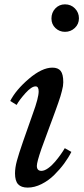

<svg xmlns="http://www.w3.org/2000/svg" viewBox="-20 -850 384 880"><path d="M85.9 -202.1 130.9 -330.1Q157.2 -401.9 157.2 -431.2Q157.2 -454.1 143.1 -454.1Q124.5 -454.1 96.4 -422.9Q68.4 -391.6 56.2 -369.1L26.9 -387.2Q52.7 -438 112.5 -489Q172.4 -540 220.2 -540Q246.1 -540 258.1 -524.9Q270 -509.8 270 -473.1Q270 -464.8 268.6 -455.3Q267.1 -445.8 263.7 -432.9Q260.3 -419.9 257.1 -408.9Q253.9 -397.9 247.3 -379.4Q240.7 -360.8 236.1 -347.9Q231.4 -335 222.2 -309.8Q212.9 -284.7 207 -269L169.9 -168Q148.9 -106.9 148.9 -89.8Q148.9 -66.9 169.9 -66.9Q183.6 -66.9 200.7 -79.1Q217.8 -91.3 232.9 -109.4Q248 -127.4 259 -143.1Q270 -158.7 276.9 -170.9L307.1 -153.8Q293.9 -127.4 274.2 -100.6Q254.4 -73.7 228.5 -48.1Q202.6 -22.5 170.4 -6.3Q138.2 9.8 106.9 9.8Q77.1 9.8 63 -5.6Q48.8 -21 48.8 -55.2Q48.8 -81.5 57.4 -113Q65.9 -144.5 85.9 -202.1ZM277.8 -704.1Q252.4 -704.1 234.1 -721.4Q215.8 -738.8 215.8 -765.1Q215.8 -792.5 233.6 -811.3Q251.5 -830.1 277.8 -830.1Q305.2 -830.1 323.5 -811.3Q341.8 -792.5 341.8 -766.1Q341.8 -739.7 323 -721.9Q304.2 -704.1 277.8 -704.1Z"/></svg>

Font: Libre Baskerville
Style: Italic
Weight: 400
Designer: Pablo Impallari, Rodrigo Fuenzalida
Foundry: Pablo Impallari, Rodrigo Fuenzalida
Version: Version 1.000